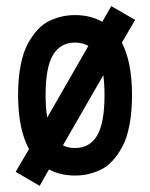

<svg xmlns="http://www.w3.org/2000/svg" viewBox="-20 -561 490 627"><path d="M225.1 -421.9Q177.2 -421.9 153.1 -381.6Q128.9 -341.3 128.9 -250.5Q128.9 -209.5 134.3 -177.2L268.6 -411.1Q250.5 -421.9 225.1 -421.9ZM411.1 -250.5Q411.1 -196.3 402.8 -152.8Q394.5 -109.4 379.4 -81.8Q364.3 -54.2 346.2 -34.7Q328.1 -15.1 306.2 -5.4Q284.2 4.4 264.9 8.3Q245.6 12.2 225.1 12.2Q176.3 12.2 140.1 -7.8L109.4 45.9L31.2 0L74.7 -74.2Q39.1 -139.6 39.1 -250.5Q39.1 -304.7 47.4 -347.7Q55.7 -390.6 70.8 -418.2Q85.9 -445.8 104 -465.1Q122.1 -484.4 144 -494.1Q166 -503.9 185.3 -507.8Q204.6 -511.7 225.1 -511.7Q275.9 -511.7 314 -489.7L343.3 -541L421.4 -496.1L377.9 -421.9Q411.1 -357.9 411.1 -250.5ZM317.4 -315.4 185.5 -86.4Q202.1 -77.6 225.1 -77.6Q272.9 -77.6 297.1 -118.2Q321.3 -158.7 321.3 -250.5Q321.3 -285.6 317.4 -315.4Z"/></svg>

Font: Anka/Coder Narrow
Style: Bold
Weight: 700
Width: 3
Monospace: yes
Version: Version 001.100